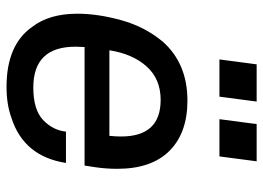

<svg xmlns="http://www.w3.org/2000/svg" viewBox="-129 -665 806 588"><g transform="rotate(90 274.0 -371.0)"><path d="M276 -640H162L177 -754H291ZM459 -640H345L360 -754H474ZM246 12Q117 12 62 -67Q22 -119 22 -205Q22 -268 42 -340Q62 -412 108 -467Q175 -542 288 -542Q387 -542 442 -487Q497 -432 497 -327Q497 -293 492 -259L487 -227H124L123 -199Q123 -70 248 -70Q316 -70 347.5 -100Q379 -130 383 -170H479Q459 -41 341 -3Q300 12 246 12ZM396 -303Q398 -322 398 -339Q398 -460 286 -460Q222 -460 183.5 -417Q145 -374 134 -303Z"/></g></svg>

Font: Tanohe Sans Medium
Style: Italic
Weight: 500
Designer: Village Type and Design LLC & Cristiano Sobral
Foundry: Cooper Hewitt Smithsonian Design Museum
Version: Version 1.00;September 29, 2021;FontCreator 13.0.0.2655 64-b